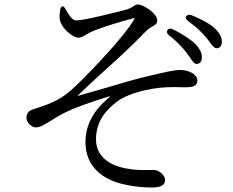

<svg xmlns="http://www.w3.org/2000/svg" viewBox="-20 -781 1040 856"><path d="M654 55C697 55 716 45 716 22C716 1 692 -18 676 -22C666 -24 654 -23 639 -23C618 -23 592 -22 561 -27C470 -39 409 -81 408 -159C408 -242 454 -292 503 -329C545 -361 636 -388 723 -392C752 -393 772 -393 789 -392H809C847 -392 860 -402 860 -422C860 -450 821 -469 784 -469C756 -469 719 -460 646 -443C596 -432 500 -404 413 -378C383 -370 356 -362 329 -354C325 -353 325 -353 326 -354C375 -402 419 -441 459 -478C516 -529 566 -575 631 -642C641 -653 654 -660 663 -665C674 -671 681 -676 681 -690C681 -722 618 -761 595 -761C587 -761 582 -758 575 -753C569 -749 561 -744 543 -738C500 -727 356 -690 320 -690C302 -690 288 -713 273 -739C267 -750 262 -754 258 -753C253 -751 250 -747 248 -736C246 -723 245 -709 246 -700C249 -656 306 -613 329 -613C341 -613 350 -618 363 -626C373 -632 383 -638 403 -646C448 -663 518 -685 569 -698C581 -701 584 -704 577 -693C538 -623 387 -464 325 -405C282 -363 251 -341 209 -323C188 -313 160 -304 138 -297C133 -295 129 -294 123 -292C106 -286 98 -273 98 -256C98 -232 123 -213 140 -213C158 -213 176 -224 204 -241C218 -250 232 -259 254 -271C303 -298 388 -327 462 -350C473 -353 473 -353 467 -347C420 -308 361 -245 361 -147C361 -36 441 21 533 41C573 51 623 55 654 55ZM734 -623C771 -595 793 -569 810 -548C817 -539 820 -534 825 -528C836 -511 846 -496 856 -496C870 -496 880 -506 880 -525C881 -546 869 -567 846 -590C823 -609 792 -630 752 -650C741 -656 732 -654 727 -647C722 -640 724 -631 734 -623ZM820 -686C857 -659 880 -637 898 -615C906 -606 910 -600 915 -593C926 -579 935 -566 945 -566C958 -565 969 -575 969 -594C970 -616 957 -637 933 -659C910 -678 876 -696 835 -713C824 -717 816 -716 811 -709C806 -703 809 -694 820 -686Z"/></svg>

Font: 寒蝉锦书宋
Style: Regular
Weight: 400
Designer: 寒蝉锦书宋{Warren} 思源宋体{Ryoko NISHIZUKA 西塚涼子 (kana & ideographs); Frank Grießhammer (Latin, Greek & Cyrillic); Wenlong ZHANG 
Foundry: Adobe & ChillType
Version: Version 2.000;Glyphs 3.1.1 (3135)